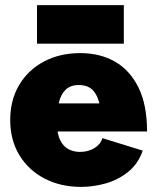

<svg xmlns="http://www.w3.org/2000/svg" viewBox="-20 -720 606 752"><path d="M298 12Q217 12 154 -21Q91 -54 55.5 -113Q20 -172 20 -250Q20 -328 55 -387Q90 -446 152 -479Q214 -512 295 -512Q372 -512 430.5 -478.5Q489 -445 522.5 -377Q556 -309 556 -205H379Q379 -258 372.5 -299Q366 -340 346.5 -363.5Q327 -387 288 -387Q257 -387 238 -369.5Q219 -352 211 -319.5Q203 -287 203 -241Q203 -197 215.5 -171.5Q228 -146 248.5 -135.5Q269 -125 293 -125Q326 -125 350.5 -140.5Q375 -156 381 -179L539 -130Q521 -78 481.5 -46.5Q442 -15 393.5 -1.5Q345 12 298 12ZM134 -205 135 -315H473V-205ZM125 -549V-700H465V-549Z"/></svg>

Font: Figtree Light Black
Style: Regular
Weight: 900
Version: Version 2.000